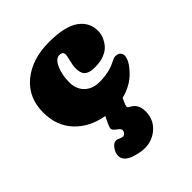

<svg xmlns="http://www.w3.org/2000/svg" viewBox="-207 -614 1013 1013"><g transform="rotate(-45 299.5 -107.0)"><path d="M387 60Q428 81 428 134Q428 195 386 232.5Q344 270 288 270Q271 270 250.5 266Q230 262 208.5 254.5Q187 247 173 232.5Q159 218 159 199Q159 176 175 154.5Q191 133 208 133Q214 133 222 136Q230 139 237 142Q244 145 249 145Q258 145 265 137Q272 129 272 118Q272 109 252 94.5Q232 80 232 69Q232 57 260 2Q161 -15 101 -79Q41 -143 41 -242Q41 -354 120 -419Q199 -484 325 -484Q442 -484 496.5 -446Q551 -408 551 -342Q551 -323 543.5 -303Q536 -283 520.5 -263Q505 -243 475 -230.5Q445 -218 405 -218Q387 -218 375.5 -220Q364 -222 351.5 -228.5Q339 -235 333 -250Q327 -265 327 -288Q327 -308 334.5 -336.5Q342 -365 342 -374Q342 -397 316 -397Q288 -397 269.5 -354.5Q251 -312 251 -258Q251 -225 264.5 -200Q278 -175 304 -160.5Q330 -146 364 -146Q415 -146 452 -158Q467 -162 488.5 -173Q510 -184 519 -184Q539 -184 548.5 -174.5Q558 -165 558 -152Q558 -117 511.5 -68Q465 -19 392 -1Q374 36 374 47Q374 54 387 60Z"/></g></svg>

Font: Coiny 2.0
Style: Regular
Weight: 400
Version: Version 1.001 July 11, 2018